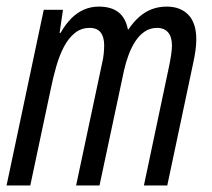

<svg xmlns="http://www.w3.org/2000/svg" viewBox="-20 -565 645 585"><path d="M0 0 113.3 -535.2H171.9L161.6 -464.8H164.6Q179.2 -490.7 196.8 -508.5Q214.4 -526.4 235.6 -535.6Q256.8 -544.9 280.8 -544.9Q318.8 -544.9 340.8 -527.8Q362.8 -510.7 369.6 -475.6H371.6Q386.2 -497.6 403.8 -513.2Q421.4 -528.8 442.4 -536.9Q463.4 -544.9 487.8 -544.9Q529.8 -544.9 554 -519.8Q578.1 -494.6 578.1 -444.8Q578.1 -430.2 575.7 -411.9Q573.2 -393.6 569.3 -376L489.7 0H418.5L495.1 -362.8Q499 -381.3 501.5 -398.4Q503.9 -415.5 503.9 -425.8Q503.9 -452.6 492.2 -466.3Q480.5 -480 458.5 -480Q437.5 -480 421.1 -469Q404.8 -458 392.6 -439.5Q380.4 -420.9 371.8 -397.7Q363.3 -374.5 357.9 -350.6L283.2 0H211.9L291 -372.1Q294.9 -387.7 296.1 -402.1Q297.4 -416.5 297.4 -426.8Q297.4 -452.6 286.6 -466.3Q275.9 -480 253.4 -480Q227.5 -480 208.3 -464.6Q189 -449.2 175 -422.9Q161.1 -396.5 151.4 -362.5Q141.6 -328.6 134.3 -292L72.3 0Z"/></svg>

Font: Open Sans Condensed
Style: Italic
Weight: 400
Width: 3
Italic angle: -12°
Designer: Monotype Design Team
Foundry: Monotype Imaging Inc.
Version: Version 3.000